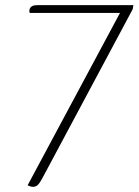

<svg xmlns="http://www.w3.org/2000/svg" viewBox="-20 -720 537 744"><path d="M87 -2 445 -670H95Q93 -678 94 -681Q97 -700 124 -700H497L494 -684L146 -33Q134 -10 126 -3Q118 4 108 4Q99 4 87 -2Z"/></svg>

Font: Thasadith
Style: Italic
Weight: 400
Italic angle: -9°
Designer: Cadson Demak Co.,Ltd.
Foundry: Cadson Demak Co.,Ltd.
Version: Version 1.000; ttfautohint (v1.6)